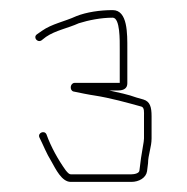

<svg xmlns="http://www.w3.org/2000/svg" viewBox="-20 -666 370 380"><path d="M217 -569V-502H128C119 -502 117 -488 125 -485C134 -483 159 -478 167 -477C199 -472 231 -463 260 -455C266 -453 265 -444 265 -436V-392C265 -388 264 -383 263 -377C260 -361 258 -346 256 -329C256 -323 246 -321 240 -321H120C117 -321 114 -324 110 -329C95 -350 81 -375 72 -400C68 -409 54 -403 58 -394C67 -376 71 -364 82 -346C90 -332 102 -306 120 -306H240C255 -306 269 -314 271 -327L273 -343C273 -359 280 -375 280 -392V-436C280 -454 277 -465 264 -469L250 -473C234 -479 214 -483 196 -487H214C226 -487 232 -492 232 -501V-569C232 -599 233 -646 203 -646C178 -646 151 -642 131 -634C107 -623 83 -619 63 -605L53 -598C45 -592 54 -581 62 -586L71 -593C90 -606 114 -610 136 -620C155 -626 180 -631 203 -631C218 -631 217 -585 217 -569Z"/></svg>

Font: Electronic
Style: UltTh
Weight: 100
Version: Version 1.011